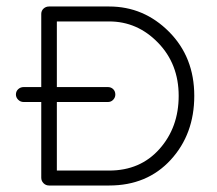

<svg xmlns="http://www.w3.org/2000/svg" viewBox="-20 -561 669 591"><path d="M316 10H131Q121 10 114 3Q107 -4 107 -14V-247H53Q43 -247 36 -254Q29 -261 29 -270Q29 -280 36 -286.5Q43 -293 53 -293H107V-518Q107 -528 114 -534.5Q121 -541 131 -541H316Q423 -541 500.5 -463Q578 -385 578 -266Q578 -148 505.5 -69Q433 10 316 10ZM312 -247H155V-36H316Q412 -36 471 -102.5Q530 -169 530 -266Q530 -364 466.5 -429.5Q403 -495 316 -495H155V-293H312Q322 -293 328.5 -286.5Q335 -280 335 -270Q335 -261 328.5 -254Q322 -247 312 -247Z"/></svg>

Font: Hoogli
Style: Regular
Weight: 400
Designer: Anand Singh Naorem
Foundry: Brand New Type
Version: Version 1.00 b007